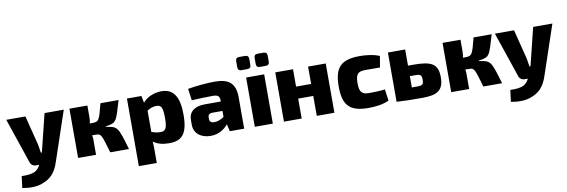

<svg xmlns="http://www.w3.org/2000/svg" viewBox="-61 -1205 5635 1907"><g transform="rotate(-10 2756.5 -251.5)"><path d="M388 -497 315 -201C309 -178 302 -145 294 -116H284C280 -145 275 -173 270 -201L195 -497H2L156 -43C164 -17 186 0 214 0H247C234 25 216 48 195 59C163 77 119 82 56 80L41 198C112 211 187 212 246 188C323 160 380 111 416 -5L582 -497Z M963 -256V-261C1079 -278 1071 -288 1135 -497H952C909 -331 906 -317 835 -317H813C818 -338 820 -360 820 -380V-497H639V0H820V-157C820 -169 818 -183 815 -197H847C907 -197 908 -191 963 0H1152C1083 -235 1081 -239 963 -256Z M1569 -509C1490 -509 1414 -473 1379 -426L1365 -497H1219V185H1400V76C1401 40 1400 3 1397 -32C1439 1 1496 13 1556 13C1680 13 1745 -42 1745 -243C1745 -412 1695 -509 1569 -509ZM1487 -111C1451 -111 1427 -119 1400 -128V-343C1431 -362 1455 -374 1493 -374C1539 -374 1558 -355 1558 -242C1558 -128 1538 -111 1487 -111Z M2106 -511C2033 -511 1908 -500 1834 -486L1850 -368C1933 -373 2013 -375 2063 -375C2115 -375 2131 -360 2132 -318V-306H1967C1868 -306 1808 -258 1808 -179V-129C1808 -36 1883 13 1975 13C2061 13 2118 -31 2152 -73L2169 0H2314V-317C2314 -465 2240 -511 2106 -511ZM1986 -155V-172C1986 -195 1998 -210 2028 -211H2132V-150C2099 -128 2064 -115 2035 -115C2002 -115 1986 -129 1986 -155Z M2448 -710H2388C2364 -710 2352 -698 2352 -674V-614C2352 -589 2364 -577 2388 -577H2448C2472 -577 2484 -589 2484 -614V-674C2484 -698 2472 -710 2448 -710ZM2634 -710H2574C2550 -710 2538 -698 2538 -674V-614C2538 -589 2550 -577 2574 -577H2634C2657 -577 2670 -589 2670 -614V-674C2670 -698 2657 -710 2634 -710ZM2603 -497H2421V0H2603Z M3046 -497V-322H2894V-497H2715V0H2894V-201H3046V0H3224V-497Z M3570 -511C3380 -511 3311 -441 3311 -249C3311 -57 3379 12 3568 12C3641 12 3718 2 3774 -26L3758 -141C3698 -134 3634 -133 3601 -133C3526 -133 3501 -157 3501 -249C3501 -341 3526 -365 3601 -365C3641 -365 3689 -364 3748 -364L3767 -477C3710 -503 3627 -511 3570 -511Z M4081 -334H4025V-497H3851V0H3856C3931 5 3995 6 4112 6C4260 6 4326 -32 4326 -164C4326 -296 4267 -334 4081 -334ZM4081 -114H4025V-228H4081C4132 -228 4144 -218 4144 -171C4144 -124 4131 -114 4081 -114Z M4726 -256V-261C4842 -278 4834 -288 4898 -497H4715C4672 -331 4669 -317 4598 -317H4576C4581 -338 4583 -360 4583 -380V-497H4402V0H4583V-157C4583 -169 4581 -183 4578 -197H4610C4670 -197 4671 -191 4726 0H4915C4846 -235 4844 -239 4726 -256Z M5316 -497 5243 -201C5237 -178 5230 -145 5222 -116H5212C5208 -145 5203 -173 5198 -201L5123 -497H4930L5084 -43C5092 -17 5114 0 5142 0H5175C5162 25 5144 48 5123 59C5091 77 5047 82 4984 80L4969 198C5040 211 5115 212 5174 188C5251 160 5308 111 5344 -5L5510 -497Z"/></g></svg>

Font: Exo 2 Extra Bold
Style: Regular
Weight: 800
Designer: Natanael Gama
Version: Version 1.001;PS 001.001;hotconv 1.0.88;makeotf.lib2.5.64775